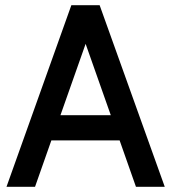

<svg xmlns="http://www.w3.org/2000/svg" viewBox="-20 -720 660 740"><path d="M441 -179H178L115 0H5L255 -700H364L615 0H504ZM407 -276 310 -551 213 -276Z"/></svg>

Font: Cabin Medium
Style: Regular
Weight: 500
Designer: Pablo Impallari
Foundry: Pablo Impallari. http://www.impallari.com Igino Marini. http://www.ikern.com
Version: Version 2.001